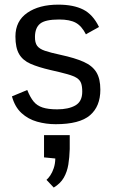

<svg xmlns="http://www.w3.org/2000/svg" viewBox="-20 -531 492 839"><path d="M223.1 11.7Q181.2 11.7 142.1 0.7Q103 -10.3 74 -36.9Q44.9 -63.5 32.2 -109.9L99.1 -137.7Q111.8 -106 126.7 -87.6Q141.6 -69.3 166 -61.3Q190.4 -53.2 230 -53.2Q279.3 -53.2 309.3 -70.3Q339.4 -87.4 339.4 -130.4Q339.4 -153.3 334.5 -167.2Q329.6 -181.2 315.7 -190.2Q301.8 -199.2 273.9 -207Q246.1 -214.8 200.2 -225.1Q147.5 -237.3 113.5 -252.2Q79.6 -267.1 63.5 -294.7Q47.4 -322.3 47.4 -371.6Q47.4 -439 99.1 -474.9Q150.9 -510.7 234.9 -510.7Q300.8 -510.7 343.5 -489.3Q386.2 -467.8 412.6 -413.1Q412.6 -413.1 404.1 -408.2Q395.5 -403.3 384 -397.2Q372.6 -391.1 364 -386Q355.5 -380.9 355.5 -380.9Q336.9 -417.5 311 -431.6Q285.2 -445.8 238.3 -445.8Q177.7 -445.8 155.5 -427.7Q133.3 -409.7 132.8 -370.6Q132.3 -344.7 142.1 -331.1Q151.9 -317.4 176.3 -309.1Q200.7 -300.8 244.1 -291.5Q307.6 -277.8 345.7 -260.7Q383.8 -243.7 401.1 -215.3Q418.5 -187 418.5 -139.2Q418.5 -65.9 373 -27.1Q327.6 11.7 223.1 11.7ZM214.8 288.6 183.1 254.9Q190.9 248.5 199.7 235.6Q208.5 222.7 214.8 203.9Q221.2 185.1 221.7 161.6L172.4 156.7V59.6H284.7V120.6Q283.7 156.2 278.6 188Q273.4 219.7 258.8 245.4Q244.1 271 214.8 288.6Z"/></svg>

Font: Pontano Sans Medium
Style: Regular
Weight: 500
Designer: Vernon Adams
Foundry: Vernon Adams
Version: Version 2.001